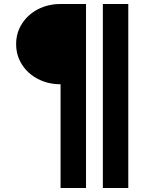

<svg xmlns="http://www.w3.org/2000/svg" viewBox="-20 -727 721 958"><path d="M282.2 -306.6Q219.7 -306.6 169.2 -333Q118.7 -359.4 89.6 -405Q60.5 -450.7 60.5 -506.8Q60.5 -563 89.6 -608.6Q118.7 -654.3 169.2 -680.7Q219.7 -707 282.2 -707H409.2V210.9H282.2ZM493.2 -707H620.1V210.9H493.2Z"/></svg>

Font: Wanted Sans ExtraBold
Style: Regular
Weight: 800
Designer: Original Design by Kil Hyung-jin and Kang Hanbin, Wanted Lab, Inc; Hangeul from Source Han Sans by Jang Soo-young and Ka
Foundry: Wanted Lab, Inc.
Version: Version 1.003